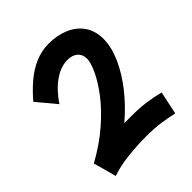

<svg xmlns="http://www.w3.org/2000/svg" viewBox="-224 -939 1146 1146"><g transform="rotate(-45 349.0 -366.0)"><path d="M95 55Q85 18 74.5 -21Q64 -60 55 -90Q161 -149 239 -217Q317 -285 368 -352.5Q419 -420 444 -475.5Q469 -531 469 -562Q469 -598 445 -618.5Q421 -639 380 -639Q324 -639 266.5 -599Q209 -559 160 -486L60 -606Q103 -657 151 -698Q199 -739 254 -763Q309 -787 371 -787Q440 -787 497 -763.5Q554 -740 588 -692.5Q622 -645 622 -574Q622 -508 588 -430.5Q554 -353 493 -275.5Q432 -198 354 -132Q386 -132 418 -132Q481 -132 533 -125Q585 -118 641 -104L610 42Q563 31 511 23.5Q459 16 391 16Q312 16 233 25Q154 34 95 55Z"/></g></svg>

Font: KN Bobohei
Style: Bold
Weight: 700
Designer: Kingnam Type Foundry
Version: Version 1.710;March 18, 2023